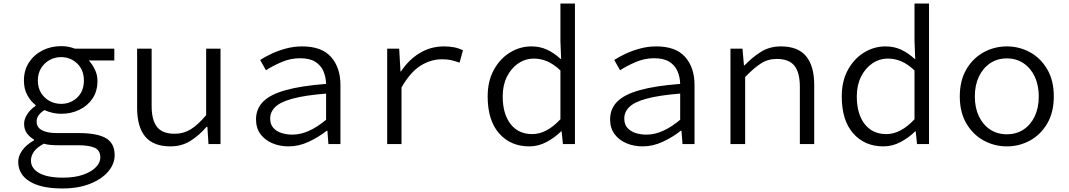

<svg xmlns="http://www.w3.org/2000/svg" viewBox="-20 -814 6043 1085"><path d="M332 251Q211.9 251 147.5 211.2Q83 171.4 83 100.1Q83 67.9 105.7 35.9Q128.4 3.9 171.9 -21V-25.9Q150.9 -37.1 133.5 -58.8Q116.2 -80.6 116.2 -115.2Q116.2 -140.6 133.3 -167.7Q150.4 -194.8 181.2 -215.8V-220.2Q153.8 -241.2 134.5 -276.1Q115.2 -311 115.2 -358.9Q115.2 -417.5 143.8 -461.2Q172.4 -504.9 220.2 -529.1Q268.1 -553.2 325.2 -553.2Q347.7 -553.2 366.7 -549.6Q385.7 -545.9 402.8 -539.1H626V-472.2H481.9Q501.5 -451.2 516.1 -421.4Q530.8 -391.6 530.8 -356.9Q530.8 -299.3 503.2 -257.8Q475.6 -216.3 428.7 -193.6Q381.8 -170.9 325.2 -170.9Q303.2 -170.9 278.3 -176.3Q253.4 -181.6 231 -191.9Q210.9 -179.2 199 -163.3Q187 -147.5 187 -127Q187 -94.2 217 -78.1Q247.1 -62 300.8 -62H424.8Q529.3 -62 578.6 -33.2Q627.9 -4.4 627.9 63Q627.9 112.3 591.6 155.3Q555.2 198.2 488.8 224.6Q422.4 251 332 251ZM325.2 -227.1Q378.9 -227.1 416.5 -262.9Q454.1 -298.8 454.1 -358.9Q454.1 -418.5 416.5 -454.8Q378.9 -491.2 325.2 -491.2Q289.6 -491.2 259.8 -474.6Q230 -458 211.9 -428.2Q193.8 -398.4 193.8 -358.9Q193.8 -318.8 211.9 -289.3Q230 -259.8 259.8 -243.4Q289.6 -227.1 325.2 -227.1ZM336.9 189.9Q401.9 189.9 449 173.6Q496.1 157.2 521.5 131.1Q546.9 105 546.9 76.2Q546.9 35.6 515.4 21.2Q483.9 6.8 419.9 6.8H310.1Q286.6 6.8 265.9 5.1Q245.1 3.4 228 -2Q187.5 19.5 171.1 43.9Q154.8 68.4 154.8 92.8Q154.8 137.2 200.9 163.6Q247.1 189.9 336.9 189.9Z M943.8 13.2Q847.2 13.2 801 -41.7Q754.9 -96.7 754.9 -204.1V-539.1H836.9V-214.8Q836.9 -135.7 867.2 -96.9Q897.5 -58.1 967.8 -58.1Q1016.6 -58.1 1057.1 -82.8Q1097.7 -107.4 1145 -163.1V-539.1H1226.1V0H1158.2L1151.9 -97.2H1147Q1105 -48.3 1055.7 -17.6Q1006.3 13.2 943.8 13.2Z M1610.8 13.2Q1561 13.2 1519.3 -4.4Q1477.5 -22 1452.1 -55.9Q1426.8 -89.8 1426.8 -139.2Q1426.8 -199.2 1467 -239.7Q1507.3 -280.3 1594.7 -304.7Q1682.1 -329.1 1822.8 -339.8Q1821.8 -378.4 1807.6 -411.6Q1793.5 -444.8 1761.7 -464.8Q1730 -484.9 1675.8 -484.9Q1621.1 -484.9 1570.3 -462.9Q1519.5 -440.9 1482.9 -417L1450.2 -475.1Q1476.1 -492.2 1513.7 -510Q1551.3 -527.8 1596.2 -539.8Q1641.1 -551.8 1688 -551.8Q1798.3 -551.8 1851.1 -491.7Q1903.8 -431.6 1903.8 -334V0H1835.9L1830.1 -75.2H1826.2Q1781.7 -39.6 1725.3 -13.2Q1668.9 13.2 1610.8 13.2ZM1631.8 -53.2Q1679.2 -53.2 1726.8 -75Q1774.4 -96.7 1822.8 -137.2V-285.2Q1702.6 -275.4 1633.5 -256.6Q1564.5 -237.8 1535.6 -209.7Q1506.8 -181.6 1506.8 -144Q1506.8 -111.3 1524.7 -91.3Q1542.5 -71.3 1571 -62.3Q1599.6 -53.2 1631.8 -53.2Z M2168 0V-539.1H2235.8L2243.2 -410.2H2246.1Q2288.1 -475.1 2350.6 -513.4Q2413.1 -551.8 2488.8 -551.8Q2519 -551.8 2545.2 -546.9Q2571.3 -542 2596.2 -529.8L2577.1 -460Q2548.3 -469.7 2528.3 -474.4Q2508.3 -479 2477.1 -479Q2414.6 -479 2356.9 -443.1Q2299.3 -407.2 2249 -319.8V0Z M2971.2 13.2Q2865.2 13.2 2800.5 -60.3Q2735.8 -133.8 2735.8 -269Q2735.8 -356 2770.8 -419.4Q2805.7 -482.9 2862.1 -517.3Q2918.5 -551.8 2982.9 -551.8Q3031.7 -551.8 3071.5 -533.2Q3111.3 -514.6 3147.9 -481H3150.9L3147 -583V-793.9H3229V0H3161.1L3153.8 -71.8H3150.9Q3116.7 -37.6 3069.8 -12.2Q3022.9 13.2 2971.2 13.2ZM2987.8 -56.2Q3068.8 -56.2 3147 -140.1V-416Q3107.9 -452.6 3071.3 -467.8Q3034.7 -482.9 2998 -482.9Q2948.7 -482.9 2908.7 -455.8Q2868.7 -428.7 2844.7 -380.6Q2820.8 -332.5 2820.8 -270Q2820.8 -170.4 2865 -113.3Q2909.2 -56.2 2987.8 -56.2Z M3611.8 13.2Q3562 13.2 3520.3 -4.4Q3478.5 -22 3453.1 -55.9Q3427.7 -89.8 3427.7 -139.2Q3427.7 -199.2 3468 -239.7Q3508.3 -280.3 3595.7 -304.7Q3683.1 -329.1 3823.7 -339.8Q3822.8 -378.4 3808.6 -411.6Q3794.4 -444.8 3762.7 -464.8Q3731 -484.9 3676.8 -484.9Q3622.1 -484.9 3571.3 -462.9Q3520.5 -440.9 3483.9 -417L3451.2 -475.1Q3477.1 -492.2 3514.6 -510Q3552.2 -527.8 3597.2 -539.8Q3642.1 -551.8 3689 -551.8Q3799.3 -551.8 3852.1 -491.7Q3904.8 -431.6 3904.8 -334V0H3836.9L3831.1 -75.2H3827.1Q3782.7 -39.6 3726.3 -13.2Q3669.9 13.2 3611.8 13.2ZM3632.8 -53.2Q3680.2 -53.2 3727.8 -75Q3775.4 -96.7 3823.7 -137.2V-285.2Q3703.6 -275.4 3634.5 -256.6Q3565.4 -237.8 3536.6 -209.7Q3507.8 -181.6 3507.8 -144Q3507.8 -111.3 3525.6 -91.3Q3543.5 -71.3 3572 -62.3Q3600.6 -53.2 3632.8 -53.2Z M4107.9 0V-539.1H4175.8L4184.1 -444.8H4188Q4231.4 -490.7 4280.3 -521.2Q4329.1 -551.8 4393.1 -551.8Q4488.8 -551.8 4534.9 -496.8Q4581.1 -441.9 4581.1 -334V0H4500V-324.2Q4500 -404.3 4469.2 -442.6Q4438.5 -481 4369.1 -481Q4319.3 -481 4279.5 -455.1Q4239.7 -429.2 4190.9 -378.9V0Z M4972.2 13.2Q4866.2 13.2 4801.5 -60.3Q4736.8 -133.8 4736.8 -269Q4736.8 -356 4771.7 -419.4Q4806.6 -482.9 4863 -517.3Q4919.4 -551.8 4983.9 -551.8Q5032.7 -551.8 5072.5 -533.2Q5112.3 -514.6 5148.9 -481H5151.9L5147.9 -583V-793.9H5230V0H5162.1L5154.8 -71.8H5151.9Q5117.7 -37.6 5070.8 -12.2Q5023.9 13.2 4972.2 13.2ZM4988.8 -56.2Q5069.8 -56.2 5147.9 -140.1V-416Q5108.9 -452.6 5072.3 -467.8Q5035.6 -482.9 4999 -482.9Q4949.7 -482.9 4909.7 -455.8Q4869.6 -428.7 4845.7 -380.6Q4821.8 -332.5 4821.8 -270Q4821.8 -170.4 4866 -113.3Q4910.2 -56.2 4988.8 -56.2Z M5669.9 13.2Q5599.6 13.2 5538.8 -20Q5478 -53.2 5440.9 -116.5Q5403.8 -179.7 5403.8 -269Q5403.8 -358.9 5440.9 -422.1Q5478 -485.4 5538.8 -518.6Q5599.6 -551.8 5669.9 -551.8Q5740.2 -551.8 5800.8 -518.6Q5861.3 -485.4 5898.2 -422.1Q5935.1 -358.9 5935.1 -269Q5935.1 -179.7 5898.2 -116.5Q5861.3 -53.2 5800.8 -20Q5740.2 13.2 5669.9 13.2ZM5669.9 -55.2Q5723.6 -55.2 5764.2 -82Q5804.7 -108.9 5827.4 -157Q5850.1 -205.1 5850.1 -269Q5850.1 -332.5 5827.4 -380.9Q5804.7 -429.2 5764.2 -456.5Q5723.6 -483.9 5669.9 -483.9Q5615.7 -483.9 5575.2 -456.5Q5534.7 -429.2 5511.7 -380.9Q5488.8 -332.5 5488.8 -269Q5488.8 -205.1 5511.7 -157Q5534.7 -108.9 5575.2 -82Q5615.7 -55.2 5669.9 -55.2Z"/></svg>

Font: Shanggu Mono N
Style: Regular
Weight: 350
Designer: GuiWonder
Version: Version 1.021